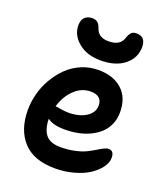

<svg xmlns="http://www.w3.org/2000/svg" viewBox="-158 -967 941 1097"><g transform="rotate(20 312.5 -418.5)"><path d="M338.9 -645Q256.8 -645 204.8 -688Q152.8 -731 152.8 -791Q152.8 -823.2 169.7 -839.6Q186.5 -856 214.8 -856Q234.9 -856 246.8 -846.4Q258.8 -836.9 267.1 -813Q282.7 -763.2 346.2 -763.2Q414.1 -763.2 431.2 -813Q439.9 -839.4 450.7 -850.1Q461.4 -860.8 481 -860.8Q538.1 -860.8 538.1 -797.9Q538.1 -731.9 485.1 -688.5Q432.1 -645 338.9 -645ZM306.2 23.9Q176.3 23.9 111.6 -46.9Q46.9 -117.7 46.9 -237.8Q46.9 -287.6 60.3 -337.9Q73.7 -388.2 100.1 -433.1Q126.5 -478 162.4 -513.2Q198.2 -548.3 246.8 -569.1Q295.4 -589.8 349.1 -589.8Q439.5 -589.8 493.2 -541.7Q546.9 -493.7 546.9 -404.8Q546.9 -365.2 533 -332.3Q519 -299.3 494.4 -275.9Q469.7 -252.4 436.3 -236.1Q402.8 -219.7 364 -211.9Q325.2 -204.1 282.2 -204.1Q210 -204.1 176.8 -231Q177.7 -167 204.8 -134Q231.9 -101.1 293.9 -101.1Q340.8 -101.1 380.6 -109.9Q420.4 -118.7 445.8 -131.1Q471.2 -143.6 491.2 -156Q511.2 -168.5 528.1 -177.2Q544.9 -186 558.1 -186Q590.8 -186 590.8 -143.1Q590.8 -114.3 569.1 -84.5Q547.4 -54.7 510.7 -30.5Q474.1 -6.3 419.9 8.8Q365.7 23.9 306.2 23.9ZM349.1 -459Q293.9 -459 250.7 -417Q207.5 -375 189 -311Q195.3 -311 221.2 -306.4Q247.1 -301.8 269 -301.8Q335.4 -301.8 377.2 -328.9Q418.9 -356 418.9 -398.9Q418.9 -459 349.1 -459Z"/></g></svg>

Font: Shantell Sans Irregular Bouncy
Style: Regular
Weight: 600
Designer: Stephen Nixon, Anya Danilova, Shantell Martin
Foundry: Arrow Type
Version: Version 1.006;[9816181b4]